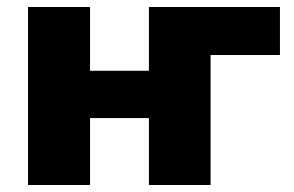

<svg xmlns="http://www.w3.org/2000/svg" viewBox="-20 -528 839 548"><path d="M60 0V-508H237V-326H405V-508H779V-371H581V0H405V-191H237V0Z"/></svg>

Font: Mulish Black
Style: Regular
Weight: 900
Designer: Vernon Adams
Foundry: Vernon Adams
Version: Version 3.603; ttfautohint (v1.8.3)